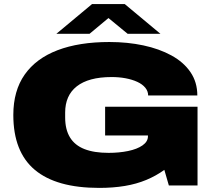

<svg xmlns="http://www.w3.org/2000/svg" viewBox="-20 -905 1052 937"><path d="M464 12Q255 12 150 -76Q45 -164 45 -344Q45 -462 100.5 -541Q156 -620 261 -660Q366 -700 514 -700Q602 -700 679.5 -683.5Q757 -667 816.5 -634.5Q876 -602 909.5 -553Q943 -504 943 -439H703Q703 -460 689 -477Q675 -494 650 -505.5Q625 -517 593 -523Q561 -529 525 -529Q468 -529 425.5 -517.5Q383 -506 354.5 -483.5Q326 -461 312 -429Q298 -397 298 -356V-332Q298 -273 321.5 -234.5Q345 -196 392 -177.5Q439 -159 510 -159Q561 -159 605 -168Q649 -177 675.5 -195.5Q702 -214 702 -240V-244H493V-384H944V0H804L782 -76Q742 -47 694 -27Q646 -7 589 2.5Q532 12 464 12ZM255 -740 429 -885H589L763 -740H603L474 -846H544L417 -740Z"/></svg>

Font: Archivo Expanded Black
Style: Regular
Weight: 900
Width: 7
Designer: Hector Gatti
Foundry: Omnibus-Type
Version: Version 2.001